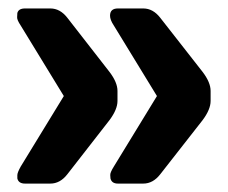

<svg xmlns="http://www.w3.org/2000/svg" viewBox="-20 -501 538 454"><path d="M21 -79.1Q21 -81.1 21 -86.9Q21 -92.8 28.8 -106.9L130.9 -273.9L28.8 -440.9Q20 -454.1 20.5 -460.4Q21 -466.8 21 -470.2Q23.9 -481 39.1 -481H99.1Q122.1 -481 139.2 -459L238.8 -331.1Q257.8 -306.2 257.8 -286.1V-262.2Q257.8 -242.2 238.8 -216.8L139.2 -88.9Q122.1 -66.9 99.1 -66.9H39.1Q23.9 -66.9 21 -79.1ZM240.2 -463.9Q240.2 -481 258.8 -481H318.8Q341.8 -481 358.9 -459L459 -331.1Q478 -306.2 478 -286.1V-262.2Q478 -242.2 459 -216.8L358.9 -88.9Q341.8 -66.9 318.8 -66.9H258.8Q244.1 -66.9 241.2 -79.1Q241.2 -81.1 240.7 -86.9Q240.2 -92.8 249 -106.9L351.1 -273.9L249 -440.9Q240.2 -454.1 240.2 -463.9Z"/></svg>

Font: Days One
Style: Regular
Weight: 400
Designer: Alexander Kalachev, Alexey Maslov, Jovanny Lemonad
Foundry: Alexander Kalachev, Alexey Maslov, Jovanny Lemonad
Version: Version 1.002